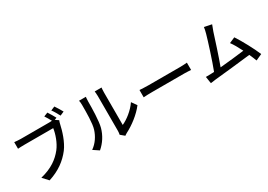

<svg xmlns="http://www.w3.org/2000/svg" viewBox="12 -1821 3946 2824"><g transform="rotate(-30 1985.0 -409.0)"><path d="M891 -862 823 -834C851 -799 882 -741 904 -700L972 -730C952 -767 915 -827 891 -862ZM853 -652 798 -688 836 -704C816 -742 782 -800 757 -836L690 -809C711 -777 737 -735 756 -698C740 -696 724 -696 711 -696C661 -696 292 -696 227 -696C194 -696 147 -700 118 -703V-591C144 -593 184 -595 226 -595C292 -595 659 -595 718 -595C705 -504 662 -376 593 -288C510 -184 398 -98 202 -50L288 44C469 -13 594 -109 685 -227C766 -334 813 -492 835 -594C840 -614 845 -636 853 -652Z M1515 -22 1581 33C1589 27 1601 18 1619 8C1734 -50 1875 -155 1960 -268L1899 -354C1827 -248 1714 -163 1627 -124C1627 -167 1627 -607 1627 -677C1627 -718 1631 -751 1632 -757H1516C1516 -751 1522 -718 1522 -677C1522 -607 1522 -134 1522 -85C1522 -62 1519 -39 1515 -22ZM1054 -31 1150 33C1235 -39 1298 -137 1328 -247C1355 -347 1359 -560 1359 -674C1359 -709 1363 -746 1364 -754H1248C1254 -731 1256 -707 1256 -673C1256 -558 1256 -363 1227 -274C1198 -182 1141 -91 1054 -31Z M2097 -446V-322C2131 -325 2191 -327 2246 -327C2339 -327 2708 -327 2790 -327C2834 -327 2880 -323 2902 -322V-446C2877 -444 2838 -440 2790 -440C2709 -440 2339 -440 2246 -440C2192 -440 2130 -444 2097 -446Z M3139 -126C3109 -124 3070 -124 3039 -124L3057 -8C3087 -12 3120 -17 3145 -20C3275 -32 3595 -67 3754 -86C3775 -40 3793 4 3806 39L3912 -9C3869 -116 3762 -315 3692 -420L3595 -378C3630 -332 3671 -259 3709 -183C3602 -169 3433 -150 3297 -138C3347 -270 3438 -552 3468 -648C3483 -692 3495 -722 3506 -749L3381 -775C3377 -746 3373 -719 3359 -671C3331 -570 3236 -271 3180 -128Z"/></g></svg>

Font: GenYoGothic2 TW M
Style: Regular
Weight: 500
Version: Version 2.100;PS 2.1;hotconv 16.6.51;makeotf.lib2.5.65220 DE